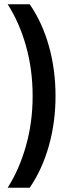

<svg xmlns="http://www.w3.org/2000/svg" viewBox="-20 -762 352 906"><path d="M16 -742H120Q179 -657 210.5 -545.5Q242 -434 242 -309Q242 -185 210.5 -73.5Q179 38 120 124H16Q71 38 102.5 -73.5Q134 -185 134 -309Q134 -434 102.5 -545.5Q71 -657 16 -742Z"/></svg>

Font: Alexandria
Style: Regular
Weight: 400
Designer: Mohamed Gaber
Foundry: Kief Type Foundry
Version: Version 5.100